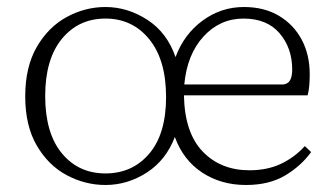

<svg xmlns="http://www.w3.org/2000/svg" viewBox="-20 -515 955 548"><path d="M675 -462Q608 -462 561 -411Q514 -360 506 -274H789Q803 -276 808.5 -287Q814 -298 814 -316Q814 -378 778 -420Q742 -462 675 -462ZM281 13Q223 13 170.5 -15Q118 -43 85 -99.5Q52 -156 52 -240Q52 -324 85 -381Q118 -438 170.5 -466.5Q223 -495 281 -495Q344 -495 400.5 -458.5Q457 -422 481 -352Q505 -417 558 -456Q611 -495 676 -495Q734 -495 776 -470Q818 -445 841 -402Q864 -359 864 -303Q864 -264 858 -243H505Q507 -136 558.5 -82.5Q610 -29 692 -29Q743 -29 782 -47.5Q821 -66 850 -98L868 -81Q839 -41 793.5 -14Q748 13 682 13Q611 13 557 -22.5Q503 -58 479 -124Q454 -58 399 -22.5Q344 13 281 13ZM281 -20Q358 -20 406 -76.5Q454 -133 454 -238Q454 -344 406 -403Q358 -462 281 -462Q204 -462 156.5 -404Q109 -346 109 -241Q109 -135 156.5 -77.5Q204 -20 281 -20Z"/></svg>

Font: Source Serif 4 SmText Light
Style: Regular
Weight: 300
Designer: Frank Grießhammer
Foundry: Adobe
Version: Version 4.005;hotconv 1.1.0;makeotfexe 2.6.0